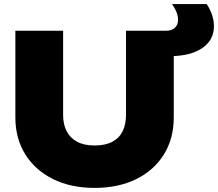

<svg xmlns="http://www.w3.org/2000/svg" viewBox="-20 -900 1064 937"><path d="M288 -340Q288 -293 305 -260Q322 -227 356 -208.5Q390 -190 441 -190Q494 -190 528 -208Q562 -226 578.5 -259.5Q595 -293 595 -340V-750H828V-327Q828 -224 780 -146.5Q732 -69 645 -26Q558 17 441 17Q326 17 239 -26Q152 -69 103.5 -146.5Q55 -224 55 -327V-750H288ZM1024 -772Q1024 -704 966.5 -665Q909 -626 808 -626Q804 -626 797.5 -626Q791 -626 787 -626V-750Q789 -750 789 -750Q789 -750 790 -750Q818 -750 833.5 -764.5Q849 -779 849 -803Q849 -820 842 -839Q835 -858 820 -880H989Q1024 -826 1024 -772Z"/></svg>

Font: Unbounded ExtraBold
Style: Regular
Weight: 800
Designer: Luke Prowse, Jean-Baptiste Morizot, Fátima Lázaro, Florian Runge
Foundry: NaN
Version: Version 1.701;gftools[0.9.28.dev5+ged2979d]